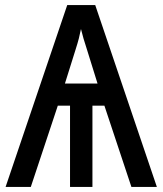

<svg xmlns="http://www.w3.org/2000/svg" viewBox="-20 -734 640 754"><path d="M2 0 244 -714H354L596 0H496L390 -319H343V0H255V-319H207L101 0ZM235 -406H363L321 -541Q313 -565 308 -582.5Q303 -600 298 -620Q294 -600 289.5 -582.5Q285 -565 277 -540Z"/></svg>

Font: Noto Sans Mono Medium
Style: Regular
Weight: 500
Designer: Monotype Design Team
Foundry: Monotype Imaging Inc.
Version: Version 2.014